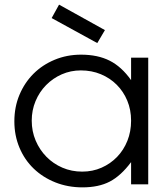

<svg xmlns="http://www.w3.org/2000/svg" viewBox="-20 -796 723 829"><path d="M546 0H620V-547H546V-450Q505 -508 453.5 -534Q402 -560 330 -560Q269 -560 216 -538Q163 -516 124.5 -477.5Q86 -439 64 -386.5Q42 -334 42 -272Q42 -211 64 -158.5Q86 -106 125.5 -68Q165 -30 219 -8.5Q273 13 336 13Q406 13 454 -12Q502 -37 546 -96ZM335 -55Q289 -55 249.5 -72Q210 -89 180.5 -119Q151 -149 134 -189Q117 -229 117 -275Q117 -320 133.5 -359.5Q150 -399 179 -428.5Q208 -458 246.5 -475Q285 -492 329 -492Q376 -492 415.5 -475.5Q455 -459 484 -430Q513 -401 529.5 -361.5Q546 -322 546 -275Q546 -228 530 -188Q514 -148 485.5 -118.5Q457 -89 418.5 -72Q380 -55 335 -55ZM203 -718 400 -610 433 -666 235 -776Z"/></svg>

Font: Involve
Style: Regular
Weight: 400
Designer: Stefan Peev
Foundry: Context Ltd.
Version: Version 1.001